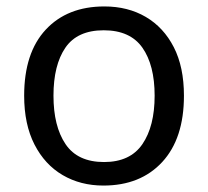

<svg xmlns="http://www.w3.org/2000/svg" viewBox="-20 -566 645 596"><path d="M551 -269Q551 -136 483.5 -63Q416 10 301 10Q230 10 174.5 -22.5Q119 -55 87 -117.5Q55 -180 55 -269Q55 -402 122 -474Q189 -546 304 -546Q377 -546 432.5 -513.5Q488 -481 519.5 -419.5Q551 -358 551 -269ZM146 -269Q146 -174 183.5 -118.5Q221 -63 303 -63Q384 -63 422 -118.5Q460 -174 460 -269Q460 -364 422 -418Q384 -472 302 -472Q220 -472 183 -418Q146 -364 146 -269Z"/></svg>

Font: Noto Sans Siddham
Style: Regular
Weight: 400
Designer: Monotype Design Team
Foundry: Monotype Imaging Inc.
Version: Version 2.004; ttfautohint (v1.8.4.7-5d5b)